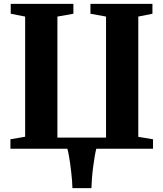

<svg xmlns="http://www.w3.org/2000/svg" viewBox="-20 -763 838 985"><path d="M449 202H351.5Q351.5 187.5 349.8 165.5Q348 143.5 345.2 118.5Q342.5 93.5 339 69.8Q335.5 46 332 27.5Q328.5 9 325.5 0H33.5V-48.5L109 -61.5V-678L35 -692.5V-743H356.5V-692.5L274.5 -678V-57H524V-678L444 -692.5V-743H762V-692.5L689.5 -678V-61L765 -48.5V0H474Q470 15 465.8 39.8Q461.5 64.5 457.8 93.5Q454 122.5 451.8 151.2Q449.5 180 449 202Z"/></svg>

Font: Merriweather 60pt ExtraBold
Style: Regular
Weight: 800
Version: Version 2.100